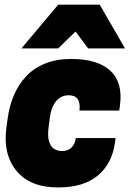

<svg xmlns="http://www.w3.org/2000/svg" viewBox="-20 -800 568 834"><path d="M232.9 -589.8H73.2L232.9 -779.8H413.1L522.9 -589.8H362.8L308.1 -663.1ZM195.8 -284.2 190.9 -246.1Q184.6 -196.3 199.7 -170.2Q214.8 -144 250 -144Q276.4 -144 291.3 -159.7Q306.2 -175.3 309.1 -200.2H481.9L479 -178.2Q466.3 -88.9 404.8 -37.4Q343.3 14.2 231.9 14.2Q110.8 14.2 51.5 -58.1Q-7.8 -130.4 7.8 -246.1L13.2 -284.2Q20.5 -340.3 40.5 -386.7Q60.5 -433.1 93.8 -468.8Q127 -504.4 176.5 -524.2Q226.1 -543.9 288.1 -543.9Q404.8 -543.9 459.7 -492.4Q514.6 -440.9 501 -341.8L498 -319.8H325.2Q333 -386.2 278.8 -386.2Q245.1 -386.2 223.6 -360.6Q202.1 -335 195.8 -284.2Z"/></svg>

Font: Cooper Hewitt
Style: Heavy Italic
Weight: 714
Designer: Village Type and Design LLC
Foundry: Cooper Hewitt Smithsonian Design Museum
Version: 1.000